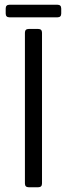

<svg xmlns="http://www.w3.org/2000/svg" viewBox="-20 -789 282 809"><path d="M101 0Q85 0 85 -16V-651Q85 -667 101 -667H141Q157 -667 157 -651V-16Q157 0 141 0ZM20 -716Q4 -716 4 -732V-753Q4 -769 20 -769H222Q238 -769 238 -753V-732Q238 -716 222 -716Z"/></svg>

Font: Pitagon Sans
Style: Regular
Weight: 400
Designer: Travis Tran
Foundry: Pitagon
Version: Version 1.001; ttfautohint (v1.8.4.7-5d5b);gftools[0.9.26]